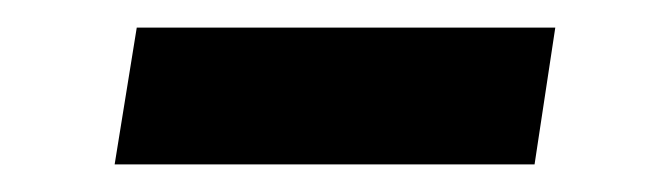

<svg xmlns="http://www.w3.org/2000/svg" viewBox="-20 -345 478 139"><path d="M63 -226 79 -325H382L367 -226Z"/></svg>

Font: Mulish ExtraLight
Style: Italic
Weight: 200
Italic angle: -9°
Designer: Vernon Adams
Foundry: Vernon Adams
Version: Version 3.603